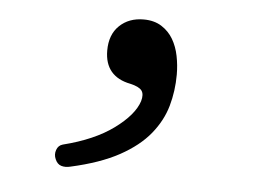

<svg xmlns="http://www.w3.org/2000/svg" viewBox="-37 -197 674 468"><g transform="rotate(5 300.0 37.0)"><path d="M150 223Q138 226 128 223Q118 220 113 208Q108 197 112 185.5Q116 174 127 171Q203 152 250 117.5Q297 83 308 49Q313 32 306.5 23Q300 14 278 9Q247 3 231 -16Q215 -35 215 -67Q215 -106 238 -128Q261 -150 297 -150Q323 -150 341 -138.5Q359 -127 369.5 -109Q380 -91 384.5 -68.5Q389 -46 389 -23Q389 17 378.5 54Q368 91 341.5 123.5Q315 156 268.5 181.5Q222 207 150 223Z"/></g></svg>

Font: Maple Mono NF
Style: Regular
Weight: 400
Monospace: yes
Designer: subframe7536
Version: Version 7.000